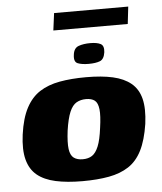

<svg xmlns="http://www.w3.org/2000/svg" viewBox="-50 -715 647 766"><g transform="rotate(-5 273.5 -332.0)"><path d="M250 7Q188 7 142.5 -3Q97 -13 69 -36Q41 -59 30.5 -99Q20 -139 28 -199Q37 -264 58.5 -304.5Q80 -345 113.5 -366.5Q147 -388 193.5 -396.5Q240 -405 300 -405Q362 -405 406.5 -395Q451 -385 479 -362Q507 -339 517 -299.5Q527 -260 519 -199Q509 -134 488.5 -93.5Q468 -53 435 -31.5Q402 -10 356 -1.5Q310 7 250 7ZM258 -80Q281 -80 296 -90Q311 -100 321.5 -125.5Q332 -151 338 -199Q345 -247 342 -273Q339 -299 326.5 -308.5Q314 -318 292 -318Q270 -318 253.5 -308.5Q237 -299 226 -273Q215 -247 208 -199Q202 -151 205.5 -125.5Q209 -100 222.5 -90Q236 -80 258 -80ZM315 -457Q288 -457 271.5 -463.5Q255 -470 259 -498Q262 -525 281.5 -532Q301 -539 328 -539Q355 -539 369.5 -531.5Q384 -524 381 -498Q377 -470 360 -463.5Q343 -457 315 -457ZM186 -602 195 -671H492L484 -602Z"/></g></svg>

Font: Genos Thin ExtraBold
Style: Italic
Weight: 800
Italic angle: -8°
Version: Version 1.010